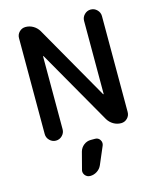

<svg xmlns="http://www.w3.org/2000/svg" viewBox="-142 -851 978 1195"><g transform="rotate(-15 347.0 -254.0)"><path d="M289.1 246.1Q268.6 246.1 255.9 230.5Q247.1 218.8 247.1 206.1Q247.1 200.2 249 194.3L277.3 85.9Q284.2 61.5 304.2 45.9Q324.2 30.3 349.6 30.3H377Q397.5 30.3 408.2 46.9Q415 57.6 415 67.4Q415 75.2 412.1 83L363.3 197.3Q353.5 219.7 333 232.9Q312.5 246.1 289.1 246.1ZM82 -79.1V-697.3Q82 -720.7 98.6 -737.3Q115.2 -753.9 138.7 -753.9Q165 -753.9 187.5 -740.7Q210 -727.5 223.6 -705.1L497.1 -225.6Q498 -223.6 499.5 -224.1Q501 -224.6 501 -226.6V-696.3Q501 -719.7 518.1 -736.8Q535.2 -753.9 558.6 -753.9Q582 -753.9 599.1 -736.8Q616.2 -719.7 616.2 -696.3V-78.1Q616.2 -54.7 599.6 -38.1Q583 -21.5 559.6 -21.5Q533.2 -21.5 510.7 -34.7Q488.3 -47.9 474.6 -70.3L201.2 -548.8Q200.2 -550.8 198.7 -550.3Q197.3 -549.8 197.3 -548.8V-79.1Q197.3 -55.7 180.2 -38.6Q163.1 -21.5 139.6 -21.5Q116.2 -21.5 99.1 -38.6Q82 -55.7 82 -79.1Z"/></g></svg>

Font: Gen Jyuu Gothic Medium
Style: Regular
Weight: 500
Designer: [Source Han Sans]
Ryoko NISHIZUKA  (kana & ideographs); Paul D. Hunt (Latin, Greek & Cyrillic); Wenlong ZHANG  (bopomofo
Version: Version 1.002.20150607